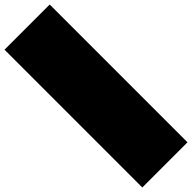

<svg xmlns="http://www.w3.org/2000/svg" viewBox="-401 -1211 1202 1202"><g transform="rotate(-45 200.0 -610.0)"><path d="M0 0H400V-1220H0ZM0 0Q0 0 0 0Q0 0 0 0Q0 0 0 0Q0 0 0 0Q0 0 0 0Q0 0 0 0H400Q400 0 400 0Q400 0 400 0Q400 0 400 0Q400 0 400 0Q400 0 400 0Q400 0 400 0ZM0 -1220Q0 -1220 0 -1220Q0 -1220 0 -1220Q0 -1220 0 -1220Q0 -1220 0 -1220Q0 -1220 0 -1220Q0 -1220 0 -1220H400Q400 -1220 400 -1220Q400 -1220 400 -1220Q400 -1220 400 -1220Q400 -1220 400 -1220Q400 -1220 400 -1220Q400 -1220 400 -1220Z"/></g></svg>

Font: Wavefont
Style: Regular
Weight: 400
Monospace: yes
Version: Version 3.003